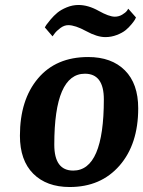

<svg xmlns="http://www.w3.org/2000/svg" viewBox="-20 -740 575 771"><path d="M535 -305Q535 -161 460 -75Q385 11 260 11Q167 11 113.5 -42.5Q60 -96 60 -195Q60 -339 132.5 -425Q205 -511 334 -511Q428 -511 481.5 -457.5Q535 -404 535 -305ZM321 -444Q198 -444 198 -159Q198 -55 274 -55Q397 -55 397 -341Q397 -444 321 -444ZM495 -705 526 -670Q525 -667 522 -661.5Q519 -656 508 -642.5Q497 -629 484 -618.5Q471 -608 449 -599.5Q427 -591 403 -591Q370 -591 326 -615Q282 -639 254 -639Q238 -639 222.5 -627.5Q207 -616 199 -605L191 -594L160 -630Q162 -634 166 -640Q170 -646 183 -661.5Q196 -677 210.5 -689Q225 -701 248 -710.5Q271 -720 295 -720Q334 -720 376 -696.5Q418 -673 441 -673Q457 -673 470.5 -681Q484 -689 490 -697Z"/></svg>

Font: Arsenal
Style: Bold Italic
Weight: 700
Italic angle: -9°
Designer: Andrij Shevchenko
Foundry: Stairsfor.com
Version: Version 1.000